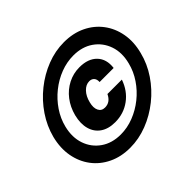

<svg xmlns="http://www.w3.org/2000/svg" viewBox="-178 -915 1255 1255"><g transform="rotate(-45 450.0 -287.5)"><path d="M368.3 110Q285 110 219.2 78.3Q153.3 46.7 111.2 -9.2Q69.2 -65 55.8 -138.3Q42.5 -211.7 63.3 -295Q84.2 -375.8 132.1 -446.7Q180 -517.5 246.7 -570.8Q313.3 -624.2 391.2 -654.6Q469.2 -685 550 -685Q634.2 -685 700 -653.3Q765.8 -621.7 807.9 -565.8Q850 -510 863.3 -436.7Q876.7 -363.3 855 -280Q835 -199.2 787.1 -128.3Q739.2 -57.5 672.5 -4.2Q605.8 49.2 527.5 79.6Q449.2 110 368.3 110ZM386.7 5Q447.5 5 506.2 -17.9Q565 -40.8 615 -80.8Q665 -120.8 700.8 -173.8Q736.7 -226.7 751.7 -287.5Q772.5 -368.3 749.6 -434.6Q726.7 -500.8 670 -540.4Q613.3 -580 532.5 -580Q471.7 -580 412.9 -557.5Q354.2 -535 303.8 -494.6Q253.3 -454.2 217.5 -401.2Q181.7 -348.3 166.7 -287.5Q146.7 -206.7 169.6 -140.4Q192.5 -74.2 249.2 -34.6Q305.8 5 386.7 5ZM417.5 -77.5Q355.8 -77.5 315.8 -105Q275.8 -132.5 262.1 -181.7Q248.3 -230.8 264.2 -295Q280 -355.8 315 -401.2Q350 -446.7 399.6 -472.1Q449.2 -497.5 505.8 -497.5Q585.8 -497.5 627.9 -453.8Q670 -410 660.8 -335.8H530.8Q532.5 -360 520.4 -373.8Q508.3 -387.5 486.7 -387.5Q455 -387.5 428.8 -360Q402.5 -332.5 391.7 -287.5Q380.8 -245 393.8 -218.8Q406.7 -192.5 438.3 -192.5Q487.5 -192.5 511.7 -244.2H645Q618.3 -166.7 557.5 -122.1Q496.7 -77.5 417.5 -77.5Z"/></g></svg>

Font: Funnel Sans ExtraBold
Style: Italic
Weight: 800
Italic angle: -14.036°
Version: Version 1.000; Beta; Release 5; Build 24; ttfautohint (v1.8.